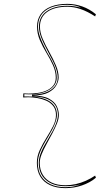

<svg xmlns="http://www.w3.org/2000/svg" viewBox="-20 -835 577 995"><path d="M329 -815Q350 -815 369 -811.5Q388 -808 406.5 -801.5Q425 -795 442.5 -785Q460 -775 477 -761L473 -750Q433 -776 397.5 -788Q362 -800 329 -800Q262 -800 224.5 -773Q187 -746 187 -697Q187 -667 201.5 -633.5Q216 -600 235.5 -565.5Q255 -531 269.5 -497Q284 -463 284 -433Q284 -415 272 -393Q260 -371 230.5 -355.5Q201 -340 146 -340Q203 -340 233 -324Q263 -308 274 -285Q285 -262 285 -239Q285 -219 275 -194.5Q265 -170 250.5 -142.5Q236 -115 221 -88Q206 -61 196 -36Q186 -11 186 9Q186 45 202 71Q218 97 247.5 111Q277 125 319 125Q346 125 373 119Q400 113 425.5 101.5Q451 90 473 75L477 86Q462 99 443.5 109Q425 119 404.5 126Q384 133 362.5 136.5Q341 140 319 140Q273 140 239.5 124.5Q206 109 188.5 79.5Q171 50 171 9Q171 -25 186 -57.5Q201 -90 220.5 -121Q240 -152 255 -181.5Q270 -211 270 -239Q270 -268 255.5 -286Q241 -304 219 -313.5Q197 -323 172.5 -327Q148 -331 128 -331L100 -330L101 -351L128 -350Q149 -350 173 -353Q197 -356 219 -365Q241 -374 255 -390.5Q269 -407 269 -433Q269 -465 254.5 -497Q240 -529 220.5 -561Q201 -593 186.5 -627Q172 -661 172 -697Q172 -734 190.5 -760.5Q209 -787 244.5 -801Q280 -815 329 -815ZM329 -810Q256 -810 216.5 -780.5Q177 -751 177 -697Q177 -673 187.5 -643.5Q198 -614 225 -562Q253 -516 263.5 -487.5Q274 -459 274 -433Q274 -393 235.5 -369.5Q197 -346 131 -346L106 -347V-335H125Q197 -335 236 -310.5Q275 -286 275 -239Q275 -220 263.5 -191.5Q252 -163 229 -125Q199 -76 187.5 -46.5Q176 -17 176 9Q176 49 193 77Q210 105 242 120Q274 135 319 135Q333 135 346.5 133.5Q360 132 373.5 128.5Q387 125 400 120Q378 126 358.5 128Q339 130 319 130Q255 130 218 98Q181 66 181 9Q181 -16 192 -44Q203 -72 231 -118Q256 -159 268 -189Q280 -219 280 -239Q280 -286 245.5 -310.5Q211 -335 146 -335V-345Q187 -345 217 -356Q247 -367 263 -386.5Q279 -406 279 -433Q279 -456 268.5 -485Q258 -514 230 -564Q203 -614 192.5 -643Q182 -672 182 -697Q182 -748 221.5 -776.5Q261 -805 329 -805Q346 -805 363.5 -802.5Q381 -800 400 -795Q389 -801 377.5 -804Q366 -807 354 -808.5Q342 -810 329 -810Z"/></svg>

Font: Kalnia Glaze Thin
Style: Regular
Weight: 100
Version: Version 1.110